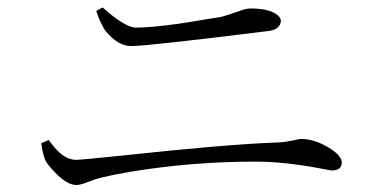

<svg xmlns="http://www.w3.org/2000/svg" viewBox="-20 -623 1040 529"><path d="M753.9 -565.4Q752 -543 723.6 -538.1Q386.7 -496.1 341.8 -496.1Q304.7 -496.1 271.5 -537.1Q269.5 -539.1 268.6 -541Q255.9 -560.5 245.1 -592.8L262.7 -602.5Q321.3 -549.8 352.5 -546.9Q418.9 -546.9 563.5 -572.3Q577.1 -574.2 587.9 -576.2Q604.5 -580.1 648.4 -595.7Q660.2 -599.6 670.9 -599.6Q725.6 -599.6 747.1 -579.1Q753.9 -572.3 753.9 -565.4ZM107.4 -176.8Q97.7 -194.3 93.8 -228.5L114.3 -237.3Q147.5 -190.4 175.8 -184.6Q182.6 -182.6 189.5 -182.6Q203.1 -182.6 306.6 -193.4Q604.5 -225.6 745.1 -230.5Q762.7 -230.5 802.7 -239.3Q806.6 -240.2 808.6 -240.2Q849.6 -240.2 892.6 -211.9Q921.9 -192.4 921.9 -173.8Q919.9 -154.3 896.5 -153.3Q889.6 -153.3 861.3 -159.2Q761.7 -177.7 683.6 -177.7Q507.8 -177.7 336.9 -149.4Q291 -141.6 259.8 -133.8Q244.1 -129.9 223.6 -122.1Q202.1 -113.3 190.4 -113.3Q161.1 -113.3 122.1 -158.2Q112.3 -168.9 107.4 -176.8Z"/></svg>

Font: GenYoMin JP Light
Style: Regular
Weight: 300
Version: Version 1.001;PS 1;hotconv 16.6.51;makeotf.lib2.5.65220 DEVE